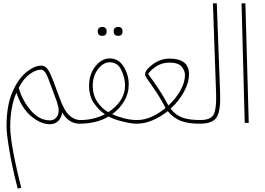

<svg xmlns="http://www.w3.org/2000/svg" viewBox="-20 -734 1581 1147"><path d="M278 -15Q215 -15 164.5 -73.5Q114 -132 92 -209Q118 -262 156 -290Q194 -318 225 -318Q248 -318 268 -266Q288 -214 319 -128Q339 -73 324 -44Q309 -15 278 -15ZM107 387Q79 280 60 179Q41 78 41 21Q41 -32 50 -84.5Q59 -137 78 -180Q109 -88 166 -40Q223 8 277 8Q310 8 329.5 -13Q349 -34 351 -63Q390 5 456 5Q476 5 476 -6Q476 -17 460 -17Q424 -17 393 -46Q362 -75 335 -152Q293 -270 274 -306Q255 -342 226 -342Q186 -342 137.5 -303Q89 -264 54 -184Q19 -104 19 21Q19 64 36.5 168Q54 272 86 393Z M617 -546Q617 -573 591 -573Q564 -573 564 -546Q564 -520 591 -520Q617 -520 617 -546ZM712 -546Q712 -573 686 -573Q659 -573 659 -546Q659 -520 686 -520Q712 -520 712 -546ZM796 5Q816 5 816 -6Q816 -17 800 -17Q758 -17 718 -28Q678 -39 650 -52Q694 -83 721.5 -129Q749 -175 749 -229Q749 -288 718.5 -336.5Q688 -385 636 -385Q587 -385 549.5 -337.5Q512 -290 512 -222Q512 -158 543.5 -114.5Q575 -71 607 -52Q540 -17 461 -17L457 5Q501 5 545.5 -5Q590 -15 629 -38Q662 -20 714.5 -7.5Q767 5 796 5ZM534 -222Q534 -280 565.5 -321Q597 -362 636 -362Q683 -362 705 -315Q727 -268 727 -225Q727 -174 699 -132.5Q671 -91 627 -64Q587 -86 560.5 -127Q534 -168 534 -222Z M1173 5Q1193 5 1193 -6Q1193 -17 1177 -17Q1109 -17 1069.5 -31.5Q1030 -46 999 -85Q1048 -129 1078.5 -184.5Q1109 -240 1109 -291Q1109 -384 992 -384Q939 -384 893 -350Q847 -316 847 -291Q847 -283 851 -275Q864 -255 899 -205.5Q934 -156 969 -89Q931 -57 887 -37Q843 -17 800 -17L796 5Q845 5 893 -16Q941 -37 982 -70Q1017 -28 1061 -11.5Q1105 5 1173 5ZM865 -292Q879 -315 913.5 -337.5Q948 -360 992 -360Q1045 -360 1065 -336Q1085 -312 1085 -286Q1085 -242 1057.5 -193Q1030 -144 986 -104Q959 -155 928 -202Q897 -249 865 -292Z M1295 -177 1275 -714H1252L1271 -175Q1274 -89 1258 -53Q1242 -17 1177 -17L1173 5Q1253 5 1276 -36Q1299 -77 1295 -177Z M1466 0 1446 -714H1423L1442 0Z"/></svg>

Font: Noto Sans Arabic Condensed Thin
Style: Regular
Weight: 250
Width: 3
Designer: Nadine Chahine
Foundry: Monotype Imaging Inc.
Version: 1.001